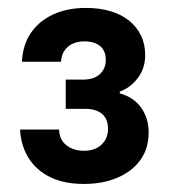

<svg xmlns="http://www.w3.org/2000/svg" viewBox="-20 -794 434 484"><path d="M191.1 -330.3Q141.9 -330.3 106.7 -347.4Q71.6 -364.6 52.1 -395.6Q32.6 -426.7 30.6 -467.4H128.9Q129.7 -441.6 147.6 -427.7Q165.6 -413.9 191.1 -413.9Q219.7 -413.9 236 -429.5Q252.3 -445.1 252.3 -468.9Q252.3 -494.1 237.2 -506.9Q222.1 -519.6 194.6 -519.6H145.7V-593.3H189.1Q217 -593.3 231.9 -607.3Q246.7 -621.3 246.7 -642.9Q246.7 -666 232.2 -677.9Q217.7 -689.7 193 -689.7Q166.9 -689.7 151 -675.9Q135.1 -662.1 133.9 -638.3H35.3Q37.3 -680.6 57.6 -710.6Q77.9 -740.7 113.6 -757.4Q149.3 -774 196.6 -774Q230.4 -774 257.8 -766Q285.1 -758 304.8 -742.4Q324.4 -726.9 335.2 -704.9Q346 -683 346 -655.1Q346 -622.1 327.6 -597.6Q309.1 -573 281.9 -563V-558.6Q317 -549.1 335.9 -522.4Q354.7 -495.7 354.7 -460.4Q354.7 -419.1 333.5 -390.2Q312.3 -361.3 275.5 -345.8Q238.7 -330.3 191.1 -330.3Z"/></svg>

Font: Mona Sans ExtraLight
Style: Regular
Weight: 200
Designer: Deni Anggara
Foundry: GitHub
Version: Version 2.000